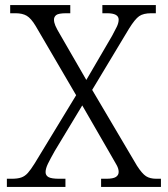

<svg xmlns="http://www.w3.org/2000/svg" viewBox="-20 -734 659 754"><path d="M7 0V-32H26Q49 -32 63.5 -37Q78 -42 89.5 -55Q101 -68 116 -92L279 -360L120 -632Q102 -662 85 -672Q68 -682 41 -682H20V-714H256V-682H241Q210 -682 201 -675Q192 -668 192 -657Q192 -646 197.5 -633Q203 -620 218 -595L319 -420L420 -593Q431 -613 438.5 -628.5Q446 -644 446 -657Q446 -682 400 -682H382V-714H592V-682H574Q543 -682 526.5 -670.5Q510 -659 487 -622L342 -381L518 -83Q538 -52 553.5 -42Q569 -32 594 -32H612V0H377V-32H397Q424 -32 435 -39Q446 -46 446 -59Q446 -71 438.5 -85Q431 -99 411 -133L303 -320L195 -141Q178 -111 168.5 -91.5Q159 -72 159 -58Q159 -45 170.5 -38.5Q182 -32 213 -32H237V0Z"/></svg>

Font: Noto Serif Gurmukhi Light
Style: Regular
Weight: 300
Designer: Vaibhav Singh and the Monotype Design Team
Foundry: Monotype Imaging Inc.
Version: Version 2.004; ttfautohint (v1.8.4.7-5d5b)